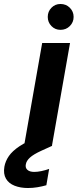

<svg xmlns="http://www.w3.org/2000/svg" viewBox="-99 -733 395 965"><path d="M22 0 113 -517H253L162 0ZM205 -583Q178 -583 159.5 -602Q141 -621 141 -648Q141 -675 159.5 -694Q178 -713 205 -713Q233 -713 252 -694Q271 -675 271 -648Q271 -621 252 -602Q233 -583 205 -583ZM41 212Q4 212 -25.5 200.5Q-55 189 -69 165Q-83 141 -77 105Q-72 77 -54.5 51.5Q-37 26 -1 2Q35 -22 96 -46L144 -65L163 0L108 25Q69 43 51.5 59Q34 75 31 92Q27 110 38.5 120.5Q50 131 73 131Q89 131 108.5 127Q128 123 148 116L134 198Q113 204 89.5 208Q66 212 41 212Z"/></svg>

Font: DM Sans 11pt ExtraBold
Style: Italic
Weight: 800
Italic angle: -10°
Version: Version 4.004;gftools[0.9.30]